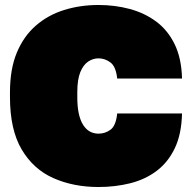

<svg xmlns="http://www.w3.org/2000/svg" viewBox="-20 -735 765 770"><path d="M375 15Q275 15 194.5 -20.5Q114 -56 67 -135.5Q20 -215 20 -345V-365Q20 -458 47.5 -524Q75 -590 124 -632.5Q173 -675 237.5 -695Q302 -715 375 -715Q441 -715 500.5 -699Q560 -683 606.5 -648.5Q653 -614 680.5 -557.5Q708 -501 710 -420H450Q445 -468 423 -484.5Q401 -501 375 -501Q353 -501 333.5 -488Q314 -475 302 -445.5Q290 -416 290 -365V-345Q290 -307 296 -279.5Q302 -252 313.5 -234Q325 -216 340.5 -207.5Q356 -199 375 -199Q402 -199 423.5 -215Q445 -231 450 -280H710Q708 -197 681 -140.5Q654 -84 608 -49.5Q562 -15 502 0Q442 15 375 15Z"/></svg>

Font: Golos Text Black
Style: Regular
Weight: 900
Designer: A.Korolkova, Vitaly Kuzmin
Foundry: ParaType Ltd
Version: Version 2.004